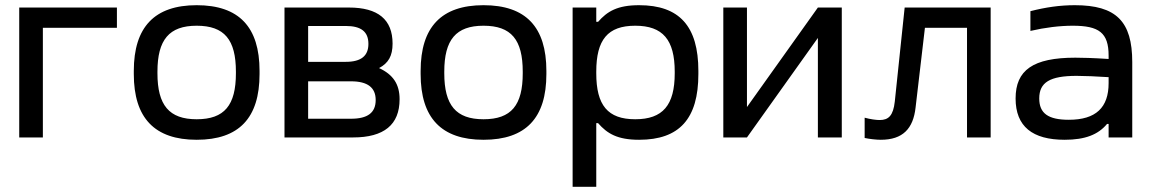

<svg xmlns="http://www.w3.org/2000/svg" viewBox="-20 -529 4427 739"><path d="M54 0H145V-422H430V-500H54Z M495 -256V-244C495 -75 575 9 737 9C900 9 979 -75 979 -244V-256C979 -425 900 -509 737 -509C575 -509 495 -425 495 -256ZM586 -247V-253C586 -376 631 -430 737 -430C844 -430 888 -376 888 -253V-247C888 -124 844 -70 737 -70C631 -70 586 -124 586 -247Z M1075 0H1339C1458 0 1518 -49 1518 -147C1518 -205 1493 -242 1439 -267C1475 -286 1491 -314 1491 -361C1491 -454 1435 -500 1323 -500H1075ZM1166 -72V-216H1331C1395 -216 1426 -192 1426 -144C1426 -95 1395 -72 1331 -72ZM1166 -291V-429H1311C1370 -429 1398 -407 1398 -360C1398 -314 1370 -291 1311 -291Z M1599 -256V-244C1599 -75 1679 9 1841 9C2004 9 2083 -75 2083 -244V-256C2083 -425 2004 -509 1841 -509C1679 -509 1599 -425 1599 -256ZM1690 -247V-253C1690 -376 1735 -430 1841 -430C1948 -430 1992 -376 1992 -253V-247C1992 -124 1948 -70 1841 -70C1735 -70 1690 -124 1690 -247Z M2668 -244V-256C2668 -428 2595 -509 2440 -509C2356 -509 2317 -485 2282 -445H2275V-500H2184V190H2275V-55H2282C2317 -15 2356 9 2440 9C2595 9 2668 -72 2668 -244ZM2275 -247V-253C2275 -376 2319 -430 2425 -430C2531 -430 2577 -376 2577 -253V-247C2577 -124 2531 -70 2425 -70C2319 -70 2275 -124 2275 -247Z M2764 0H2855L3128 -383V0H3220V-500H3128L2855 -117V-500H2764Z M3504 -115 3540 -422H3702V0H3793V-500H3462L3424 -138C3418 -84 3400 -67 3366 -67C3352 -67 3330 -70 3308 -76V2C3326 6 3353 9 3370 9C3455 9 3495 -34 3504 -115Z M4117 -509C4059 -509 4005 -501 3946 -486V-410C4002 -423 4059 -430 4109 -430C4210 -430 4247 -403 4247 -315V-302C4186 -306 4144 -307 4119 -307C3956 -307 3889 -259 3889 -150C3889 -42 3954 9 4078 9C4157 9 4207 -11 4241 -52H4247V0H4338V-290C4338 -447 4276 -509 4117 -509ZM3980 -150C3980 -212 4021 -237 4124 -237C4153 -237 4202 -235 4247 -232V-209C4247 -115 4198 -68 4094 -68C4014 -68 3980 -93 3980 -150Z"/></svg>

Font: LT Wave Alt
Style: Regular
Weight: 400
Designer: Daniel Lyons
Version: Version 2.5 (Glyphs App)